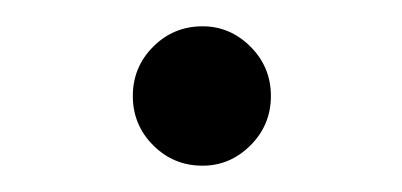

<svg xmlns="http://www.w3.org/2000/svg" viewBox="-20 -405 306 146"><path d="M134 -279Q112 -279 96.5 -294.5Q81 -310 81 -332Q81 -354 96.5 -369.5Q112 -385 134 -385Q155 -385 170.5 -369.5Q186 -354 186 -332Q186 -310 170.5 -294.5Q155 -279 134 -279Z"/></svg>

Font: MuseoModerno Light
Style: Regular
Weight: 300
Designer: Pablo Cosgaya, Héctor Gatti, Marcela Romero, and the Authors of The MuseoModerno Project.
Foundry: Omnibus-Type Team
Version: Version 1.001